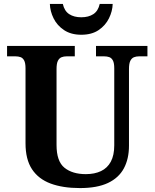

<svg xmlns="http://www.w3.org/2000/svg" viewBox="-20 -948 787 978"><path d="M387 10Q300 10 238 -13Q176 -36 143 -86Q110 -136 110 -218V-600Q110 -627 103 -640Q96 -653 84.5 -657Q73 -661 59 -661H16V-714H361V-661H319Q305 -661 293.5 -656.5Q282 -652 275 -638.5Q268 -625 268 -596V-210Q268 -126 308.5 -93.5Q349 -61 417 -61Q462 -61 494.5 -76.5Q527 -92 544.5 -124.5Q562 -157 562 -208V-600Q562 -627 555 -640Q548 -653 536.5 -657Q525 -661 511 -661H469V-714H731V-661H688Q674 -661 662.5 -656.5Q651 -652 644 -638.5Q637 -625 637 -596V-206Q637 -139 611 -90.5Q585 -42 530 -16Q475 10 387 10ZM394 -771Q342 -771 306.5 -794.5Q271 -818 253 -854.5Q235 -891 234 -928H300Q308 -892 332.5 -876Q357 -860 394 -860Q431 -860 455.5 -876Q480 -892 488 -928H554Q553 -891 535 -854.5Q517 -818 482 -794.5Q447 -771 394 -771Z"/></svg>

Font: Noto Serif Armenian
Style: Bold
Weight: 700
Version: Version 2.007